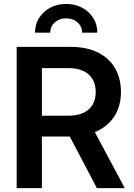

<svg xmlns="http://www.w3.org/2000/svg" viewBox="-20 -969 688 989"><path d="M65.9 0V-727.5H344.7Q426.3 -727.5 484.1 -698.7Q542 -669.9 572.5 -617.7Q603 -565.4 603 -494.6Q603 -424.8 571.3 -373.3Q539.6 -321.8 480.7 -293.7Q421.9 -265.6 339.4 -265.6H142.1V-373H332.5Q378.4 -373 409.7 -387.7Q440.9 -402.3 457 -429.7Q473.1 -457 473.1 -494.6Q473.1 -533.2 457 -560.8Q440.9 -588.4 409.7 -603.3Q378.4 -618.2 332 -618.2H195.8V0ZM479 0 306.2 -329.1H446.8L622.6 0ZM320.8 -948.7Q367.7 -948.7 403.8 -929Q439.9 -909.2 460.7 -875.7Q481.4 -842.3 481.4 -800.8H402.8Q402.8 -833 379.2 -853.8Q355.5 -874.5 320.8 -874.5Q285.6 -874.5 262.2 -853.8Q238.8 -833 238.8 -800.8H160.2Q160.2 -842.3 180.9 -875.7Q201.7 -909.2 238 -929Q274.4 -948.7 320.8 -948.7Z"/></svg>

Font: Inter 24pt SemiBold
Style: Regular
Weight: 600
Designer: Rasmus Andersson
Foundry: rsms
Version: Version 4.001;git-66647c0bb